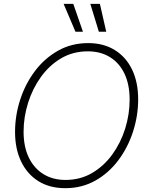

<svg xmlns="http://www.w3.org/2000/svg" viewBox="-20 -960 757 990"><path d="M316.4 10.3Q236.3 10.3 178.5 -25.6Q120.6 -61.5 89.1 -127Q57.6 -192.4 57.6 -279.3Q57.6 -364.3 84 -445.8Q110.4 -527.3 159.9 -593.3Q209.5 -659.2 279.1 -698.5Q348.6 -737.8 434.6 -737.8Q514.2 -737.8 572.3 -701.7Q630.4 -665.5 661.4 -600.6Q692.4 -535.6 692.4 -447.8Q692.4 -363.3 666 -281.5Q639.6 -199.7 590.3 -133.8Q541 -67.9 471.7 -28.8Q402.3 10.3 316.4 10.3ZM317.9 -32.2Q394 -32.2 455.1 -68.1Q516.1 -104 559.3 -163.8Q602.5 -223.6 625.5 -297.1Q648.4 -370.6 648.4 -446.3Q648.4 -523.9 622.1 -579.6Q595.7 -635.3 547.1 -665.3Q498.5 -695.3 433.1 -695.3Q356.4 -695.3 295.4 -659.4Q234.4 -623.5 191.2 -563.5Q147.9 -503.4 124.8 -429.7Q101.6 -356 101.6 -280.8Q101.6 -204.1 128.2 -148.4Q154.8 -92.8 203.4 -62.5Q252 -32.2 317.9 -32.2ZM489.7 -796.4 445.8 -939.9H495.1L527.8 -796.4ZM369.1 -796.4 308.1 -939.9H357.9L407.7 -796.4Z"/></svg>

Font: Inter 28pt ExtraLight
Style: Italic
Weight: 250
Italic angle: -9.3988°
Designer: Rasmus Andersson
Foundry: rsms
Version: Version 4.001;git-66647c0bb